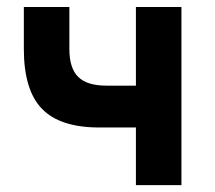

<svg xmlns="http://www.w3.org/2000/svg" viewBox="-20 -538 626 558"><path d="M268.6 -167.5Q154.3 -167.5 101.8 -221.9Q49.3 -276.4 49.3 -395.5V-517.6H181.6V-395.5Q181.6 -339.8 207.3 -314.5Q232.9 -289.1 289.1 -289.1H375V-517.6H507.3V0H375V-167.5Z"/></svg>

Font: CaskaydiaMono NF
Style: Bold
Weight: 700
Designer: Aaron Bell
Foundry: Saja Typeworks
Version: Version 2111.001; ttfautohint (v1.8.4);Nerd Fonts 3.1.1